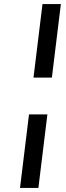

<svg xmlns="http://www.w3.org/2000/svg" viewBox="-20 -770 322 940"><path d="M144 -390 188 -750H278L234 -390ZM78 150 122 -210H212L168 150Z"/></svg>

Font: Orkney
Style: BoldItalic
Weight: 700
Designer: Samuel Oakes and Alfredo Marco Pradil
Foundry: Alfredo Marco Pradil
Version: 1.0; ttfautohint (v1.5)